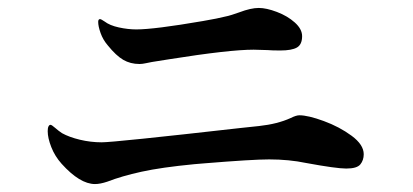

<svg xmlns="http://www.w3.org/2000/svg" viewBox="-20 -602 1040 483"><path d="M331 -441Q308 -441 290 -451.5Q272 -462 251 -488Q239 -502 233 -519Q227 -536 227 -547Q227 -554 232 -554Q234 -554 243 -548Q256 -538 279 -533Q302 -528 323 -528Q368 -528 490 -549Q526 -555 554 -562Q559 -563 582 -571Q611 -582 631 -582Q650 -582 676.5 -572Q703 -562 721.5 -545.5Q740 -529 740 -511Q740 -490 727 -482.5Q714 -475 685 -475Q664 -475 653 -476L618 -477Q557 -477 406 -453L362 -446Q356 -445 347 -443Q338 -441 331 -441ZM219 -139Q181 -139 135 -190Q118 -209 109 -232Q100 -255 100 -272Q100 -280 102 -284Q104 -288 107 -288Q110 -288 118.5 -280.5Q127 -273 136 -267Q154 -257 181 -250.5Q208 -244 236 -244Q267 -244 585 -280L632 -285Q678 -290 711 -305Q725 -312 733 -312Q755 -312 794.5 -297.5Q834 -283 864.5 -260.5Q895 -238 895 -214Q895 -199 886.5 -188.5Q878 -178 851 -178Q826 -178 750 -192Q707 -201 657 -201Q615 -201 493 -191L469 -189Q386 -181 336 -170Q286 -159 250 -145Q232 -139 219 -139Z"/></svg>

Font: Shippori Mincho
Style: Bold
Weight: 700
Designer: FONTDASU
Foundry: FONTDASU / Google Inc. / but / Adobe
Version: Version 3.110; ttfautohint (v1.8.3)